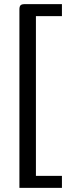

<svg xmlns="http://www.w3.org/2000/svg" viewBox="-20 -780 358 930"><path d="M280 130V72H154V-702H280V-760H101C80 -760 74 -754 74 -733V130Z"/></svg>

Font: Rationale One
Style: Regular
Weight: 400
Designer: Cyreal (www.cyreal.org)
Foundry: Cyreal (www.cyreal.org)
Version: Version 1.001